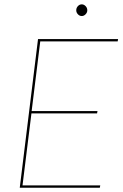

<svg xmlns="http://www.w3.org/2000/svg" viewBox="-20 -884 580 904"><path d="M73 0ZM536 -700 534 -689H169.5L129 -361H439L437 -350H128L86 -11H452L450 0H73L159 -700ZM391 -835.5Q391 -825 383 -816.8Q375 -808.5 365 -808.5Q354.5 -808.5 346.8 -816.8Q339 -825 339 -835.5Q339 -847 346.8 -855.2Q354.5 -863.5 365 -863.5Q375 -863.5 383 -855.2Q391 -847 391 -835.5Z"/></svg>

Font: Lato Hairline
Style: Italic
Weight: 100
Italic angle: -7°
Designer: Lukasz Dziedzic
Foundry: tyPoland Lukasz Dziedzic
Version: Version 2.007; 2014-02-27